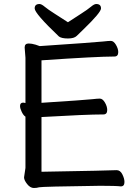

<svg xmlns="http://www.w3.org/2000/svg" viewBox="-20 -922 678 958"><path d="M149 16Q131 16 115.5 -3.5Q100 -23 100 -37L107 -84V-340Q97 -346 88.5 -363.5Q80 -381 80 -393Q80 -410 96 -410L107 -408V-634L103 -685Q103 -705 123 -705Q138 -705 158 -699L178 -692Q460 -711 495 -715Q521 -718 533 -718Q547 -718 558.5 -698.5Q570 -679 570 -662Q570 -640 551 -640Q463 -640 187 -621V-409Q404 -423 440 -427Q466 -430 478 -430Q492 -430 503.5 -410.5Q515 -391 515 -373Q515 -351 496 -351Q411 -351 187 -338V-65Q530 -71 562 -73Q580 -73 590.5 -52Q601 -31 601 -14Q601 8 583 8Q559 5 480 5Q186 9 175 12.5Q164 16 149 16ZM319 -730Q287 -730 274 -740Q153 -855 153 -880Q153 -902 177 -902Q187 -902 203 -888.5Q219 -875 253 -853.5Q287 -832 319 -811Q351 -832 384.5 -853.5Q418 -875 434 -888.5Q450 -902 460 -902Q484 -902 484 -880Q484 -860 396 -775Q376 -756 363 -743Q350 -730 319 -730Z"/></svg>

Font: LXGW WenKai Lite Medium
Style: Regular
Weight: 500
Designer: LXGW / Fontworks Inc.
Foundry: LXGW / Fontworks Inc.
Version: Version 1.511; March 25, 2025